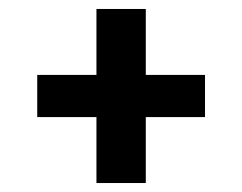

<svg xmlns="http://www.w3.org/2000/svg" viewBox="-20 -554 540 428"><path d="M195 -146V-293H63V-387H195V-534H305V-387H437V-293H305V-146Z"/></svg>

Font: Iosevka Slab
Style: Bold
Weight: 700
Monospace: yes
Designer: Belleve Invis
Foundry: Belleve Invis
Version: Version 11.1.1; ttfautohint (v1.8.3)